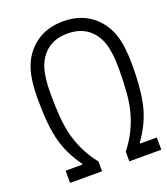

<svg xmlns="http://www.w3.org/2000/svg" viewBox="-164 -1040 1004 1154"><g transform="rotate(-20 338.5 -463.5)"><path d="M677.1 -541.7Q677.1 -366.5 649.7 -267.6Q624.3 -173.8 559.9 -84.6V-78.1H666.7V0H462.2V-62.5Q540.4 -159.5 571.6 -285.2Q593.8 -374.3 593.8 -541.7Q593.8 -648.4 573.6 -709Q551.4 -774.7 501.6 -811.8Q451.8 -849 375 -849Q298.2 -849 248.4 -811.8Q198.6 -774.7 176.4 -709Q156.2 -648.4 156.2 -541.7Q156.2 -374.3 178.4 -285.2Q209.6 -159.5 287.8 -62.5V0H83.3V-78.1H190.1V-84.6Q125.7 -173.8 100.3 -267.6Q72.9 -366.5 72.9 -541.7Q72.9 -658.9 97 -731.8Q126.3 -820.3 198.2 -873.7Q270.2 -927.1 375 -927.1Q479.8 -927.1 551.8 -873.7Q623.7 -820.3 653 -731.8Q677.1 -658.9 677.1 -541.7Z"/></g></svg>

Font: Monoid
Style: Regular
Weight: 400
Width: 4
Monospace: yes
Designer: Andreas Larsen (@larsenwork)
Version: Version 0.61